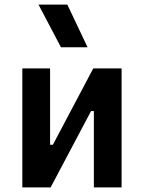

<svg xmlns="http://www.w3.org/2000/svg" viewBox="-20 -815 626 835"><path d="M77.1 0V-517.6H197.8V-185.5H210L385.7 -517.6H508.8V0H388.2V-332H376L200.2 0ZM245.1 -609.4 147.5 -794.9H272.9L360.8 -609.4Z"/></svg>

Font: Cascadia Mono PL SemiBold
Style: Regular
Weight: 600
Monospace: yes
Designer: Aaron Bell
Foundry: Saja Typeworks
Version: Version 2404.023; ttfautohint (v1.8.4)